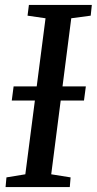

<svg xmlns="http://www.w3.org/2000/svg" viewBox="-20 -763 395 783"><path d="M2.7 0 6.3 -39.6 83.3 -52.2 165.7 -688.5 92.3 -699.1 97.9 -743H354.5L349.9 -699.1L270.6 -688.5L188.9 -52.2L267.9 -39.6L264.6 0ZM28 -353.1 35.5 -410.7H330.1L322.5 -353.1Z"/></svg>

Font: Merriweather Light
Style: Italic
Weight: 300
Italic angle: -7.8°
Designer: Eben Sorkin
Foundry: Eben Sorkin
Version: Version 2.101